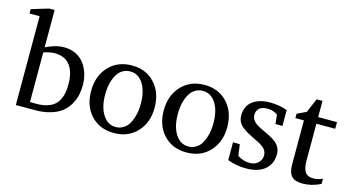

<svg xmlns="http://www.w3.org/2000/svg" viewBox="-81 -1057 2543 1389"><g transform="rotate(15 1190.5 -362.5)"><path d="M521 -264.2Q521 -225.1 513.4 -189.9Q505.9 -154.8 485.6 -119.1Q465.3 -83.5 434.1 -57.9Q402.8 -32.2 351.3 -16.1Q299.8 0 233.9 0H89.8V-665H14.2V-698.2L143.1 -736.8H183.1V-457L206.1 -467.3Q265.6 -494.1 320.8 -494.1Q369.6 -494.1 408.4 -475.1Q447.3 -456.1 471.4 -423.6Q495.6 -391.1 508.3 -350.3Q521 -309.6 521 -264.2ZM418.9 -244.1Q418.9 -286.1 410.4 -320.1Q401.9 -354 384 -380.1Q366.2 -406.2 336.2 -420.7Q306.2 -435.1 266.1 -435.1Q231.4 -435.1 183.1 -418.9V-47.9Q188.5 -47.4 200.2 -47.4Q205.1 -46.9 215.8 -46.9H231.9Q275.4 -46.9 308.6 -56.9Q341.8 -66.9 362.5 -84.2Q383.3 -101.6 396.2 -127.2Q409.2 -152.8 414.1 -180.9Q418.9 -209 418.9 -244.1Z M694.3 -241.2Q694.3 -147.5 731 -90.3Q767.6 -33.2 827.1 -33.2Q857.9 -33.2 882.1 -47.4Q906.2 -61.5 920.7 -83.3Q935.1 -105 944.6 -133.8Q954.1 -162.6 957.5 -189Q960.9 -215.3 960.9 -241.2Q960.9 -336.4 924.6 -392.8Q888.2 -449.2 828.1 -449.2Q797.9 -449.2 774.2 -435.8Q750.5 -422.4 735.8 -401.4Q721.2 -380.4 711.4 -352.3Q701.7 -324.2 698 -296.9Q694.3 -269.5 694.3 -241.2ZM589.4 -240.2Q589.4 -352.1 655.5 -423.1Q721.7 -494.1 829.1 -494.1Q935.1 -494.1 1000 -423.6Q1064.9 -353 1064.9 -240.2Q1064.9 -128.9 998.8 -58.3Q932.6 12.2 826.2 12.2Q719.7 12.2 654.5 -57.4Q589.4 -127 589.4 -240.2Z M1238.3 -241.2Q1238.3 -147.5 1274.9 -90.3Q1311.5 -33.2 1371.1 -33.2Q1401.9 -33.2 1426 -47.4Q1450.2 -61.5 1464.6 -83.3Q1479 -105 1488.5 -133.8Q1498 -162.6 1501.5 -189Q1504.9 -215.3 1504.9 -241.2Q1504.9 -336.4 1468.5 -392.8Q1432.1 -449.2 1372.1 -449.2Q1341.8 -449.2 1318.1 -435.8Q1294.4 -422.4 1279.8 -401.4Q1265.1 -380.4 1255.4 -352.3Q1245.6 -324.2 1241.9 -296.9Q1238.3 -269.5 1238.3 -241.2ZM1133.3 -240.2Q1133.3 -352.1 1199.5 -423.1Q1265.6 -494.1 1373 -494.1Q1479 -494.1 1543.9 -423.6Q1608.9 -353 1608.9 -240.2Q1608.9 -128.9 1542.7 -58.3Q1476.6 12.2 1370.1 12.2Q1263.7 12.2 1198.5 -57.4Q1133.3 -127 1133.3 -240.2Z M1864.3 -494.1Q1900.4 -494.1 1937 -487.1Q1973.6 -480 1992.2 -471.2V-353H1939.9L1932.1 -422.9Q1921.9 -430.7 1901.9 -438.2Q1881.8 -445.8 1856 -445.8Q1831.5 -445.8 1814.5 -439.2Q1797.4 -432.6 1789.3 -421.6Q1781.2 -410.6 1778.1 -400.4Q1774.9 -390.1 1774.9 -378.9Q1774.9 -356.9 1787.6 -339.1Q1800.3 -321.3 1820.8 -309.1Q1841.3 -296.9 1866.2 -285.6Q1891.1 -274.4 1915.8 -261.7Q1940.4 -249 1960.9 -234.1Q1981.4 -219.2 1994.1 -196.5Q2006.8 -173.8 2006.8 -145Q2006.8 -91.8 1980.2 -55.4Q1953.6 -19 1911.6 -3.4Q1869.6 12.2 1815.9 12.2Q1740.2 12.2 1677.2 -13.2V-146H1728L1740.2 -61Q1783.7 -33.2 1829.1 -33.2Q1872.6 -33.2 1895.8 -57.1Q1918.9 -81.1 1918.9 -110.8Q1918.9 -138.2 1902.8 -158Q1886.7 -177.7 1848.1 -196.8L1796.9 -222.2Q1732.9 -253.4 1708.5 -281.7Q1684.1 -310.1 1684.1 -349.1Q1684.1 -421.4 1734.1 -457.8Q1784.2 -494.1 1864.3 -494.1Z M2225.1 -152.8Q2225.1 -101.1 2242.7 -72.5Q2260.3 -43.9 2305.2 -43.9Q2341.3 -43.9 2374 -61V-21Q2306.6 12.2 2239.3 12.2Q2182.1 12.2 2157 -14.9Q2131.8 -42 2131.8 -100.1V-432.1H2067.9V-464.8L2136.2 -497.1L2181.2 -603H2225.1V-481.9H2366.2V-432.1H2225.1Z"/></g></svg>

Font: TAML ThiruValluvar
Style: Regular
Weight: 400
Version: Version 0.271; dev 7ad24fM